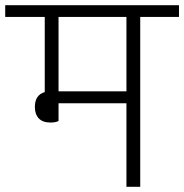

<svg xmlns="http://www.w3.org/2000/svg" viewBox="-40 -718 708 738"><path d="M154 -247Q124 -247 109 -263Q94 -279 94 -307Q94 -353 132 -364V-653H-20V-698H648V-653H499V0H446V-321H185V-253Q174 -247 154 -247ZM185 -653V-367H446V-653Z"/></svg>

Font: IBM Plex Sans Devanagari Light
Style: Regular
Weight: 300
Designer: Mike Abbink, Paul van der Laan, Pieter van Rosmalen, Erin McLaughlin
Foundry: Bold Monday
Version: Version 1.1